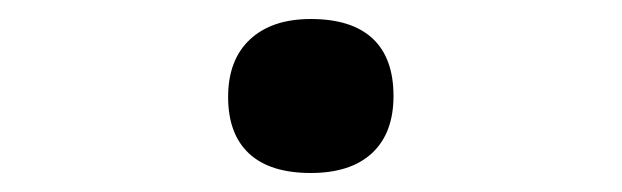

<svg xmlns="http://www.w3.org/2000/svg" viewBox="-20 -167 654 202"><path d="M394 -66Q394 -27 371.5 -6Q349 15 307 15Q264 15 242 -5.5Q220 -26 220 -65Q220 -104 243 -125.5Q266 -147 307 -147Q350 -147 372 -126.5Q394 -106 394 -66Z"/></svg>

Font: Intel One Mono
Style: Regular
Weight: 400
Monospace: yes
Designer: Fred Shallcrass
Foundry: Frere-Jones Type LLC
Version: Version 1.400;hotconv 1.1.0;makeotfexe 2.6.0;FJTRelease1.4